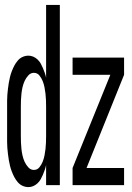

<svg xmlns="http://www.w3.org/2000/svg" viewBox="-20 -755 540 783"><path d="M96 8Q84 8 72.5 3Q61 -2 52.5 -12Q44 -22 38.5 -32.5Q33 -43 28.5 -54.5Q24 -66 21 -78Q18 -90 16 -102Q14 -114 12.5 -126.5Q11 -139 10 -151Q9 -163 9 -175.5Q9 -188 9 -200V-320Q9 -332 9 -344.5Q9 -357 10 -369Q11 -381 12.5 -393.5Q14 -406 16 -418Q18 -430 21 -442Q24 -454 28.5 -465.5Q33 -477 38.5 -487.5Q44 -498 52.5 -508Q61 -518 72.5 -523Q84 -528 96 -528Q106 -528 115.5 -524Q125 -520 133 -512.5Q141 -505 146 -496Q151 -487 155 -477.5Q159 -468 162.5 -458Q166 -448 168 -438V-735H224V0H168V-82Q166 -72 162.5 -62Q159 -52 155 -42.5Q151 -33 146 -24Q141 -15 133 -7.5Q125 0 115.5 4Q106 8 96 8ZM118 -62Q132 -62 140.5 -72.5Q149 -83 154 -95.5Q159 -108 161.5 -121Q164 -134 165.5 -147Q167 -160 167.5 -173.5Q168 -187 168 -200V-320Q168 -333 167.5 -346.5Q167 -360 165.5 -373Q164 -386 161.5 -399Q159 -412 154 -424.5Q149 -437 140.5 -447.5Q132 -458 118 -458Q105 -458 95.5 -447.5Q86 -437 80.5 -425Q75 -413 72 -400Q69 -387 67.5 -373.5Q66 -360 65.5 -346.5Q65 -333 65 -320V-200Q65 -187 65.5 -173.5Q66 -160 67.5 -146.5Q69 -133 72 -120Q75 -107 80.5 -95Q86 -83 95.5 -72.5Q105 -62 118 -62ZM276 0V-70L430 -450H276V-520H486V-450L333 -70H486V0Z"/></svg>

Font: Iosevka Term
Style: Regular
Weight: 400
Monospace: yes
Designer: Belleve Invis
Foundry: Belleve Invis
Version: Version 30.0.1